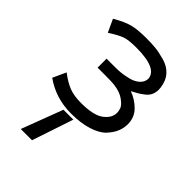

<svg xmlns="http://www.w3.org/2000/svg" viewBox="-203 -547 850 850"><g transform="rotate(45 222.0 -122.0)"><path d="M27.8 -42 56.2 -104Q91.3 -77.1 121.6 -65.2Q151.9 -53.2 196.8 -53.2Q274.9 -53.2 307.9 -78.1Q340.8 -103 340.8 -134.8Q340.8 -147 335.9 -160.4Q331.1 -173.8 307.1 -191.4Q283.2 -209 242.2 -213.9Q229 -215.8 185.1 -215.8H138.2V-272H194.8Q211.9 -272 230 -273.9Q248 -275.9 272.5 -282Q296.9 -288.1 313.5 -302.5Q330.1 -316.9 332 -337.9Q330.1 -399.9 196.8 -399.9Q148.9 -399.9 126 -391.8Q103 -383.8 61 -356.9L33.2 -417Q79.1 -443.8 111.6 -452.4Q144 -460.9 198.2 -460.9Q231.4 -460.9 255.6 -458.5Q279.8 -456.1 314.9 -446.5Q350.1 -437 371.6 -413.1Q393.1 -389.2 397.9 -351.1Q397.9 -349.1 398.4 -345Q398.9 -340.8 398.9 -338.9Q398.9 -319.8 391.8 -304.9Q384.8 -290 368.4 -278.1Q352.1 -266.1 344 -261.5Q335.9 -256.8 315.9 -246.1Q355 -231.9 382.6 -203.4Q410.2 -174.8 410.2 -132.8Q410.2 -108.9 400.6 -85.9Q391.1 -63 369.6 -40Q348.1 -17.1 303.5 -2.9Q258.8 11.2 198.2 11.2Q103 11.2 27.8 -42ZM89.8 216.8 163.1 22.9H225.1L160.2 216.8Z"/></g></svg>

Font: CMU Sans Serif
Style: Medium
Weight: 500
Version: Version 0.7.0